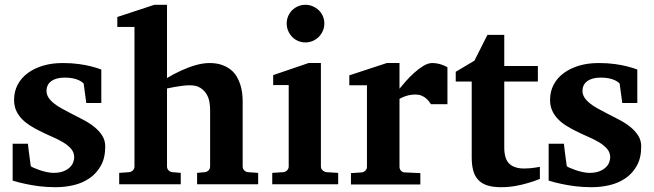

<svg xmlns="http://www.w3.org/2000/svg" viewBox="-20 -760 2696 792"><path d="M397.9 -335H335.9L325.2 -415Q315.4 -426.3 294.9 -433.1Q274.4 -439.9 247.1 -439.9Q211.9 -439.9 191.9 -425.5Q171.9 -411.1 171.9 -384.8Q171.9 -370.1 180.2 -357.4Q188.5 -344.7 202.6 -333.5Q216.8 -322.3 234.9 -312.3Q252.9 -302.2 272.9 -292Q297.9 -279.3 323.2 -266.1Q348.6 -252.9 368.7 -236.8Q388.7 -220.7 401.4 -200.9Q414.1 -181.2 414.1 -155.8Q414.1 -108.4 396 -76.4Q377.9 -44.4 349.1 -24.7Q320.3 -4.9 283.7 3.7Q247.1 12.2 210 12.2Q172.9 12.2 140.9 8.1Q108.9 3.9 84.5 -1.5Q56.2 -7.3 32.2 -15.1V-167H95.2Q96.2 -156.7 98.1 -141.1Q100.1 -125.5 102.1 -110.8Q104 -93.8 106.9 -75.2Q107.9 -72.8 118.2 -68.1Q128.4 -63.5 142.6 -58.6Q156.7 -53.7 172.4 -50.3Q188 -46.9 200.2 -46.9Q225.6 -46.9 242.2 -53.7Q258.8 -60.5 268.6 -70.3Q278.3 -80.1 282.2 -91.1Q286.1 -102.1 286.1 -110.8Q286.1 -131.3 273.2 -146.2Q260.3 -161.1 239.7 -173.3Q219.2 -185.5 193.6 -196.5Q168 -207.5 143.1 -220.2Q122.1 -230.5 103 -242.7Q84 -254.9 69.6 -270Q55.2 -285.2 46.6 -304.2Q38.1 -323.2 38.1 -348.1Q38.1 -382.8 53 -410.9Q67.9 -439 94.7 -458.7Q121.6 -478.5 158.2 -489.3Q194.8 -500 238.8 -500Q275.9 -500 305.4 -495.8Q335 -491.7 355.5 -486.3Q379.4 -480.5 397.9 -473.1Z M793 0V-46.9L824.7 -49.8Q834 -50.8 840.3 -57.4Q846.7 -64 846.7 -73.2V-309.1Q846.7 -321.3 844 -338.4Q841.3 -355.5 832.5 -370.8Q823.7 -386.2 807.1 -397.2Q790.5 -408.2 762.7 -408.2Q747.6 -408.2 731.2 -406Q714.8 -403.8 700.7 -401.4Q684.6 -398.4 668.9 -395V-73.2Q668.9 -64 675.3 -57.4Q681.6 -50.8 690.9 -49.8L725.6 -46.9V0H471.7V-46.9L512.7 -49.8Q522 -50.8 528.3 -57.4Q534.7 -64 534.7 -73.2V-648.9H463.9V-689.9L616.7 -740.2H668.9V-438Q696.8 -455.1 727.1 -468.8Q739.7 -474.6 754.2 -480.2Q768.6 -485.8 783.4 -490.2Q798.3 -494.6 813.7 -497.3Q829.1 -500 843.8 -500Q873 -500 894.8 -492.4Q916.5 -484.9 931.9 -472.4Q947.3 -460 956.8 -443.6Q966.3 -427.2 971.7 -409.7Q977.1 -392.1 979 -374.8Q981 -357.4 981 -342.8V-73.2Q981 -64 987.3 -57.4Q993.7 -50.8 1002.9 -49.8L1044.9 -46.9V0Z M1103 0V-46.9L1148.9 -49.8Q1157.7 -50.8 1164.3 -57.4Q1170.9 -64 1170.9 -73.2V-409.2H1106.9V-450.2L1252.9 -500H1303.7V-73.2Q1303.7 -64 1310.8 -57.4Q1317.9 -50.8 1326.7 -49.8L1375 -46.9V0ZM1317.9 -663.1Q1317.9 -647 1311.8 -632.8Q1305.7 -618.7 1294.9 -607.9Q1284.2 -597.2 1270 -591.1Q1255.9 -585 1239.7 -585Q1223.6 -585 1209.5 -591.1Q1195.3 -597.2 1185.1 -607.9Q1174.8 -618.7 1168.7 -632.8Q1162.6 -647 1162.6 -663.1Q1162.6 -679.2 1168.7 -693.4Q1174.8 -707.5 1185.1 -717.8Q1195.3 -728 1209.5 -734.1Q1223.6 -740.2 1239.7 -740.2Q1255.9 -740.2 1270 -734.1Q1284.2 -728 1294.9 -717.8Q1305.7 -707.5 1311.8 -693.4Q1317.9 -679.2 1317.9 -663.1Z M1757.8 -330.1Q1754.4 -335 1749.3 -341.8Q1744.1 -348.6 1736.6 -355Q1729 -361.3 1718.3 -365.7Q1707.5 -370.1 1692.9 -370.1Q1678.7 -370.1 1666.5 -367.2Q1654.3 -364.3 1646 -360.8Q1635.7 -356.9 1627.9 -352.1V-71.8Q1627.9 -63 1634 -55.9Q1640.1 -48.8 1649.9 -48.8L1713.9 -45.9V1H1427.7V-45.9L1471.7 -48.8Q1481 -49.8 1487.3 -56.4Q1493.7 -63 1493.7 -71.8V-408.2H1420.9V-449.2L1575.7 -500H1627.9V-394Q1637.2 -405.8 1653.1 -423.8Q1668.9 -441.9 1687.5 -458.7Q1706.1 -475.6 1725.8 -487.8Q1745.6 -500 1762.7 -500Q1771.5 -500 1780.8 -498.5Q1790 -497.1 1798.6 -494.4Q1807.1 -491.7 1814.2 -488.5Q1821.3 -485.4 1825.7 -481.9V-330.1Z M2207 -22Q2183.6 -12.2 2157.2 -4.9Q2134.8 2 2106.2 7.1Q2077.6 12.2 2046.9 12.2Q2013.7 12.2 1990.5 4.9Q1967.3 -2.4 1952.9 -17.8Q1938.5 -33.2 1932.1 -56.2Q1925.8 -79.1 1925.8 -110.8V-423.8H1859.9V-463.9L1937 -509.8L1990.7 -616.2H2060.1V-487.8H2198.7V-423.8H2060.1V-151.9Q2060.1 -104 2081.1 -84.5Q2102.1 -64.9 2142.1 -64.9Q2153.8 -64.9 2165.5 -65.9Q2177.2 -66.9 2186.5 -68.4Q2197.3 -69.8 2207 -71.8Z M2608.9 -335H2546.9L2536.1 -415Q2526.4 -426.3 2505.9 -433.1Q2485.4 -439.9 2458 -439.9Q2422.9 -439.9 2402.8 -425.5Q2382.8 -411.1 2382.8 -384.8Q2382.8 -370.1 2391.1 -357.4Q2399.4 -344.7 2413.6 -333.5Q2427.7 -322.3 2445.8 -312.3Q2463.9 -302.2 2483.9 -292Q2508.8 -279.3 2534.2 -266.1Q2559.6 -252.9 2579.6 -236.8Q2599.6 -220.7 2612.3 -200.9Q2625 -181.2 2625 -155.8Q2625 -108.4 2606.9 -76.4Q2588.9 -44.4 2560.1 -24.7Q2531.2 -4.9 2494.6 3.7Q2458 12.2 2420.9 12.2Q2383.8 12.2 2351.8 8.1Q2319.8 3.9 2295.4 -1.5Q2267.1 -7.3 2243.2 -15.1V-167H2306.2Q2307.1 -156.7 2309.1 -141.1Q2311 -125.5 2313 -110.8Q2314.9 -93.8 2317.9 -75.2Q2318.8 -72.8 2329.1 -68.1Q2339.4 -63.5 2353.5 -58.6Q2367.7 -53.7 2383.3 -50.3Q2398.9 -46.9 2411.1 -46.9Q2436.5 -46.9 2453.1 -53.7Q2469.7 -60.5 2479.5 -70.3Q2489.3 -80.1 2493.2 -91.1Q2497.1 -102.1 2497.1 -110.8Q2497.1 -131.3 2484.1 -146.2Q2471.2 -161.1 2450.7 -173.3Q2430.2 -185.5 2404.5 -196.5Q2378.9 -207.5 2354 -220.2Q2333 -230.5 2314 -242.7Q2294.9 -254.9 2280.5 -270Q2266.1 -285.2 2257.6 -304.2Q2249 -323.2 2249 -348.1Q2249 -382.8 2263.9 -410.9Q2278.8 -439 2305.7 -458.7Q2332.5 -478.5 2369.1 -489.3Q2405.8 -500 2449.7 -500Q2486.8 -500 2516.4 -495.8Q2545.9 -491.7 2566.4 -486.3Q2590.3 -480.5 2608.9 -473.1Z"/></svg>

Font: Charis SIL Afr
Style: Bold
Weight: 700
Foundry: SIL International
Version: Version 5.000